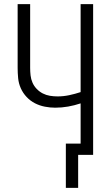

<svg xmlns="http://www.w3.org/2000/svg" viewBox="-20 -755 540 936"><path d="M361 161H301V-55H373V-251Q343 -241 312 -235.5Q281 -230 249 -230Q224 -230 198.5 -235Q173 -240 150.5 -251.5Q128 -263 110 -282Q92 -301 81.5 -324.5Q71 -348 68.5 -373.5Q66 -399 66 -425V-735H127V-425Q127 -406 129 -387.5Q131 -369 138.5 -352Q146 -335 159 -321.5Q172 -308 188.5 -299.5Q205 -291 223.5 -288Q242 -285 261 -285Q289 -285 317.5 -291Q346 -297 373 -306V-735H434V0H361Z"/></svg>

Font: Iosevka Custom Light
Style: Regular
Weight: 300
Monospace: yes
Designer: Belleve Invis
Foundry: Belleve Invis
Version: Version 27.3.5